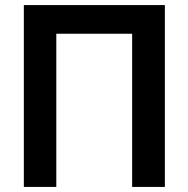

<svg xmlns="http://www.w3.org/2000/svg" viewBox="-20 -725 743 757"><path d="M74 -705V12H202V-592H501V12H630V-705Z"/></svg>

Font: Repo DemiBold
Style: Regular
Weight: 600
Designer: Stefan Peev
Foundry: Context Ltd
Version: Version 1.502